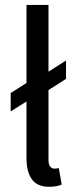

<svg xmlns="http://www.w3.org/2000/svg" viewBox="-20 -731 305 764"><path d="M175.8 12.2Q127.9 12.2 106.7 -17.6Q85.4 -47.4 85.4 -102.1V-327.1L22.5 -287.6V-360.8L85.4 -400.9V-711.4H172.9V-445.8L242.7 -490.2V-417L172.9 -372.6V-95.7Q172.9 -76.2 179.9 -68.1Q187 -60.1 195.8 -60.1Q199.2 -60.1 203.1 -60.3Q207 -60.5 213.9 -62L225.6 3.4Q216.3 7.3 204.6 9.8Q192.9 12.2 175.8 12.2Z"/></svg>

Font: Varta Medium
Style: Regular
Weight: 500
Designer: Joana Correia, Viktoriya Grabowska, Eben Sorkin
Foundry: Sorkin Type Co.
Version: Version 1.004